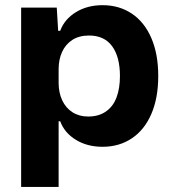

<svg xmlns="http://www.w3.org/2000/svg" viewBox="-20 -566 676 753"><path d="M62.9 -536.3H202.6L208.1 -445.3H216.1Q232.9 -490.7 277.6 -518.2Q322.3 -545.7 382.1 -545.7Q447.6 -545.7 497.1 -512.5Q546.6 -479.3 573.6 -416.6Q600.6 -354 600.6 -268Q600.6 -181.7 573.6 -119.2Q546.6 -56.7 497.1 -23.5Q447.6 9.7 382.1 9.7Q322.3 9.7 277.6 -17.6Q232.9 -45 216.1 -90.4H209.9V167H62.9ZM450.4 -268Q450.4 -342.7 419.8 -384.7Q389.1 -426.7 329.1 -426.7Q290.4 -426.7 263.9 -409.6Q237.3 -392.4 223.6 -362.6Q209.9 -332.9 209.9 -294.4V-241.3Q209.9 -202.9 223.9 -172.7Q238 -142.6 264.2 -125.8Q290.4 -109 325.6 -109Q366.6 -109 394.8 -128.3Q423 -147.6 436.7 -183.1Q450.4 -218.6 450.4 -268Z"/></svg>

Font: Mona Sans VF XLt
Style: Regular
Weight: 200
Designer: Deni Anggara
Foundry: GitHub
Version: Version 2.000;Glyphs 3.2.3 (3260)